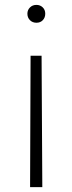

<svg xmlns="http://www.w3.org/2000/svg" viewBox="-20 -546 295 785"><path d="M105 -318H150L153 219H103ZM129 -526Q144 -526 154.5 -516Q165 -506 165 -490Q165 -474 155 -463.5Q145 -453 129 -453Q113 -453 102.5 -463.5Q92 -474 92 -490Q92 -505 102.5 -515.5Q113 -526 129 -526Z"/></svg>

Font: Eudoxus Sans ExtraLight
Style: Regular
Weight: 200
Designer: Stijn de Vries
Foundry: tokotype
Version: Version 2.005